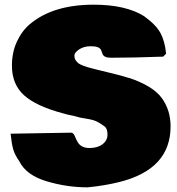

<svg xmlns="http://www.w3.org/2000/svg" viewBox="-20 -781 765 832"><path d="M30.3 -201.7 288.6 -206.1Q298.3 -206.1 304.9 -189.5Q311.5 -172.9 317.9 -163.1Q333 -139.6 367.9 -139.6Q402.8 -139.6 424.3 -156Q445.8 -172.4 445.8 -198.2Q445.8 -224.1 432.6 -233.6Q419.4 -243.2 403.8 -252.2Q388.2 -261.2 357.7 -266.1Q327.1 -271 324.2 -272H325.2L297.4 -279.3Q270.5 -284.2 252.4 -290Q135.7 -321.3 83.7 -368.7Q31.7 -416 31.7 -496.1Q31.7 -554.2 53.2 -600.6Q74.7 -647 109.4 -676.3Q209.5 -760.7 385.7 -760.7Q525.9 -760.7 606 -710H605.5Q656.7 -672.9 675.8 -637Q694.8 -601.1 699.7 -548.3L687 -535.6Q558.6 -530.8 459.5 -530.8Q429.7 -530.8 423.8 -548.3Q421.4 -555.7 418.5 -563Q411.6 -580.6 374.5 -580.6H372.6Q343.8 -580.6 323.2 -567.1Q302.7 -553.7 302.5 -541Q302.2 -528.3 307.9 -520Q313.5 -511.7 319.8 -506.8Q326.2 -502 339.4 -496.8Q352.5 -491.7 359.1 -490Q365.7 -488.3 379.9 -484.4L397 -480Q407.2 -477.1 456.8 -465.3Q506.3 -453.6 539.6 -442.9V-443.4Q643.6 -408.2 681.4 -355.7Q719.2 -303.2 719.2 -233.4Q719.2 -47.4 497.1 7.8Q432.6 23.9 359.4 30.8Q269.5 30.8 181.6 4.4Q93.8 -22 64 -81.5Q43.9 -110.4 37.1 -134.5Q30.3 -158.7 25.9 -202.1Q27.3 -201.7 30.3 -201.7Z"/></svg>

Font: Bowlby One
Style: Regular
Weight: 400
Designer: vernon adams
Foundry: vernon adams
Version: Version 1.001